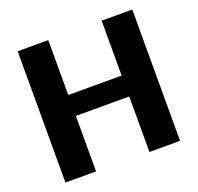

<svg xmlns="http://www.w3.org/2000/svg" viewBox="-127 -865 1030 1001"><g transform="rotate(-20 388.5 -364.0)"><path d="M706.5 -728.5V0H536.5V-308H240.5V0H70.5V-728.5H240.5V-424H536.5V-728.5Z"/></g></svg>

Font: Lato
Style: Regular
Weight: 900
Designer: Lukasz Dziedzic with Adam Twardoch and Botio Nikoltchev
Foundry: tyPoland Lukasz Dziedzic
Version: Version 2.010; 2014-09-01; http://www.latofonts.com/; ttfaut